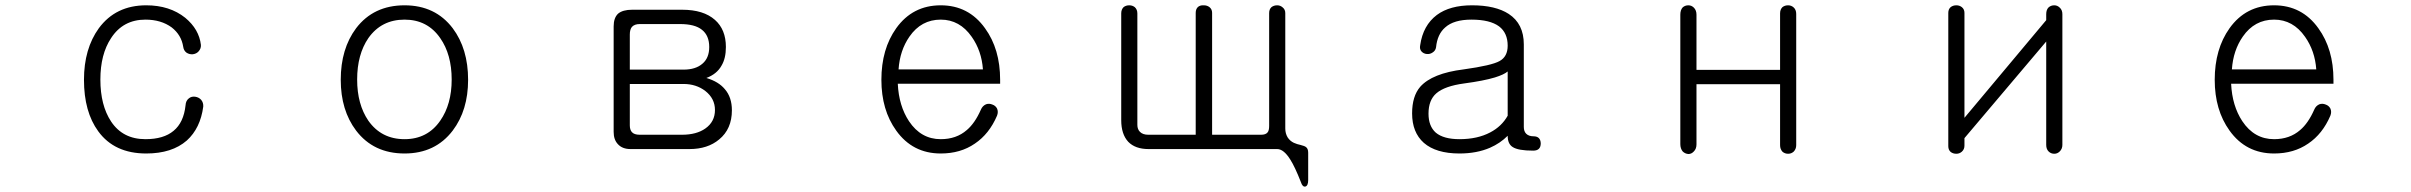

<svg xmlns="http://www.w3.org/2000/svg" viewBox="-20 -559 9040 720"><path d="M528.3 -539.1Q414.1 -539.1 350.6 -453.1Q294.9 -376 294.9 -259.8Q294.9 -139.6 348.6 -66.4Q409.2 16.6 528.3 16.6Q625 16.6 680.7 -32.2Q731.4 -78.1 742.2 -159.2Q743.2 -173.8 734.4 -184.6Q725.6 -194.3 711.9 -196.3Q698.2 -198.2 688.5 -190.4Q676.8 -181.6 675.8 -164.1Q668.9 -99.6 630.9 -68.4Q593.8 -37.1 525.4 -37.1Q440.4 -37.1 396.5 -103.5Q356.4 -164.1 356.4 -260.7Q356.4 -355.5 396.5 -416Q441.4 -485.4 525.4 -485.4Q584 -485.4 624 -456.1Q660.2 -427.7 667 -383.8Q668.9 -369.1 679.7 -361.3Q690.4 -354.5 703.1 -355.5Q716.8 -357.4 724.6 -366.2Q734.4 -377 733.4 -390.6Q726.6 -449.2 674.8 -492.2Q616.2 -539.1 528.3 -539.1Z M1497.1 -539.1Q1380.9 -539.1 1315.4 -453.1Q1257.8 -376 1257.8 -259.8Q1257.8 -145.5 1315.4 -69.3Q1380.9 16.6 1497.1 16.6Q1612.3 16.6 1677.7 -69.3Q1735.4 -145.5 1735.4 -259.8Q1735.4 -376 1677.7 -453.1Q1612.3 -539.1 1497.1 -539.1ZM1497.1 -485.4Q1583 -485.4 1630.9 -416Q1673.8 -354.5 1673.8 -260.7Q1673.8 -168 1630.9 -106.4Q1583 -37.1 1497.1 -37.1Q1410.2 -37.1 1361.3 -106.4Q1319.3 -168 1319.3 -260.7Q1319.3 -354.5 1361.3 -416Q1410.2 -485.4 1497.1 -485.4Z M2350.6 -522.5Q2315.4 -522.5 2297.9 -507.8Q2281.2 -492.2 2281.2 -460V-64.5Q2281.2 -35.2 2296.9 -18.6Q2313.5 0 2344.7 0H2565.4Q2633.8 0 2676.8 -36.1Q2724.6 -75.2 2724.6 -145.5Q2724.6 -194.3 2698.2 -224.6Q2674.8 -252.9 2628.9 -266.6Q2668 -281.2 2685.5 -312.5Q2702.1 -339.8 2702.1 -382.8Q2702.1 -448.2 2661.1 -484.4Q2618.2 -522.5 2538.1 -522.5ZM2341.8 -244.1H2543Q2590.8 -244.1 2625 -217.8Q2661.1 -189.5 2661.1 -146.5Q2661.1 -102.5 2625 -77.1Q2591.8 -53.7 2537.1 -53.7H2378.9Q2358.4 -53.7 2349.6 -63.5Q2341.8 -72.3 2341.8 -88.9ZM2341.8 -297.9V-429.7Q2341.8 -448.2 2349.6 -458Q2359.4 -468.8 2378.9 -468.8H2530.3Q2585.9 -468.8 2612.3 -447.3Q2639.6 -425.8 2639.6 -382.8Q2639.6 -341.8 2614.3 -320.3Q2588.9 -297.9 2543 -297.9Z M3658.2 -147.5Q3635.7 -96.7 3605.5 -71.3Q3566.4 -37.1 3507.8 -37.1Q3433.6 -37.1 3388.7 -104.5Q3350.6 -162.1 3346.7 -245.1H3730.5V-259.8Q3730.5 -375 3673.8 -453.1Q3612.3 -539.1 3507.8 -539.1Q3402.3 -539.1 3340.8 -453.1Q3285.2 -375 3285.2 -259.8Q3285.2 -146.5 3340.8 -69.3Q3402.3 16.6 3507.8 16.6Q3582 16.6 3635.7 -20.5Q3689.5 -56.6 3718.8 -125Q3724.6 -139.6 3718.8 -152.3Q3712.9 -163.1 3701.2 -167Q3689.5 -171.9 3677.7 -168Q3664.1 -162.1 3658.2 -147.5ZM3349.6 -298.8Q3354.5 -370.1 3390.6 -421.9Q3434.6 -485.4 3507.8 -485.4Q3579.1 -485.4 3624 -420.9Q3661.1 -368.2 3666 -298.8Z M4799.8 -509.8Q4799.8 -523.4 4790 -531.2Q4781.2 -539.1 4769.5 -539.1Q4756.8 -539.1 4748 -532.2Q4739.3 -524.4 4739.3 -509.8V-86.9Q4739.3 -69.3 4733.4 -62.5Q4726.6 -53.7 4709 -53.7H4525.4V-510.7Q4525.4 -524.4 4515.6 -532.2Q4506.8 -539.1 4494.1 -539.1Q4481.4 -540 4472.7 -533.2Q4463.9 -525.4 4463.9 -510.7V-53.7H4286.1Q4265.6 -53.7 4254.9 -64.5Q4245.1 -74.2 4245.1 -90.8V-508.8Q4245.1 -523.4 4235.4 -532.2Q4226.6 -539.1 4214.8 -539.1Q4202.1 -539.1 4193.4 -532.2Q4184.6 -523.4 4184.6 -508.8V-108.4Q4184.6 -55.7 4210.9 -27.3Q4237.3 0 4287.1 0H4769.5Q4793.9 0 4818.4 39.1Q4835.9 66.4 4858.4 124Q4864.3 142.6 4875 140.6Q4885.7 137.7 4885.7 116.2V13.7Q4885.7 -2 4877 -7.8Q4872.1 -11.7 4856.4 -15.6Q4848.6 -17.6 4844.7 -18.6Q4837.9 -21.5 4832 -23.4Q4817.4 -30.3 4808.6 -43.9Q4799.8 -58.6 4799.8 -77.1Z M5633.8 -125Q5611.3 -85 5568.4 -62.5Q5520.5 -37.1 5453.1 -37.1Q5393.6 -37.1 5364.3 -61.5Q5336.9 -85.9 5336.9 -132.8Q5336.9 -183.6 5366.2 -209Q5397.5 -236.3 5470.7 -246.1Q5543.9 -255.9 5585.9 -268.6Q5620.1 -279.3 5633.8 -291ZM5500 -539.1Q5417 -539.1 5368.2 -502.9Q5316.4 -463.9 5305.7 -389.6Q5302.7 -375 5310.5 -366.2Q5318.4 -357.4 5331.1 -356.4Q5342.8 -355.5 5352.5 -362.3Q5363.3 -369.1 5365.2 -381.8Q5370.1 -430.7 5399.4 -456.1Q5431.6 -485.4 5498 -485.4Q5567.4 -485.4 5601.6 -460Q5633.8 -435.5 5633.8 -387.7Q5633.8 -346.7 5603.5 -330.1Q5574.2 -313.5 5468.8 -298.8Q5350.6 -284.2 5305.7 -233.4Q5275.4 -198.2 5275.4 -133.8Q5275.4 -62.5 5319.3 -23.4Q5365.2 16.6 5453.1 16.6Q5517.6 16.6 5567.4 -4.9Q5605.5 -21.5 5633.8 -49.8Q5633.8 -19.5 5652.3 -7.8Q5672.9 5.9 5729.5 5.9Q5757.8 5.9 5757.8 -21.5Q5756.8 -47.9 5730.5 -47.9Q5712.9 -47.9 5703.1 -57.6Q5694.3 -66.4 5694.3 -83V-392.6Q5694.3 -469.7 5637.7 -506.8Q5587.9 -539.1 5500 -539.1Z M6281.2 -503.9V-18.6Q6281.2 -2 6290 8.8Q6298.8 17.6 6311.5 18.6Q6323.2 18.6 6332 8.8Q6341.8 -1 6341.8 -17.6V-243.2H6655.3V-14.6Q6655.3 0 6664.1 9.8Q6672.9 17.6 6685.5 17.6Q6697.3 17.6 6706.1 9.8Q6715.8 0 6715.8 -14.6V-506.8Q6715.8 -522.5 6706.1 -531.2Q6697.3 -539.1 6685.5 -539.1Q6672.9 -539.1 6664.1 -532.2Q6655.3 -523.4 6655.3 -508.8V-296.9H6341.8V-503.9Q6341.8 -520.5 6332 -530.3Q6323.2 -539.1 6311.5 -539.1Q6298.8 -539.1 6290 -531.2Q6281.2 -521.5 6281.2 -503.9Z M7713.9 -505.9Q7713.9 -521.5 7704.1 -530.3Q7695.3 -539.1 7683.6 -539.1Q7670.9 -539.1 7662.1 -531.2Q7653.3 -522.5 7653.3 -505.9V-483.4L7346.7 -117.2V-510.7Q7346.7 -524.4 7336.9 -532.2Q7328.1 -539.1 7316.4 -539.1Q7303.7 -539.1 7294.9 -532.2Q7286.1 -524.4 7286.1 -510.7V-10.7Q7286.1 2.9 7294.9 10.7Q7303.7 17.6 7316.4 17.6Q7328.1 17.6 7336.9 9.8Q7346.7 1 7346.7 -12.7V-41L7653.3 -403.3V-15.6Q7653.3 0 7662.1 8.8Q7670.9 17.6 7683.6 17.6Q7695.3 17.6 7704.1 8.8Q7713.9 -1 7713.9 -15.6Z M8658.2 -147.5Q8635.7 -96.7 8605.5 -71.3Q8566.4 -37.1 8507.8 -37.1Q8433.6 -37.1 8388.7 -104.5Q8350.6 -162.1 8346.7 -245.1H8730.5V-259.8Q8730.5 -375 8673.8 -453.1Q8612.3 -539.1 8507.8 -539.1Q8402.3 -539.1 8340.8 -453.1Q8285.2 -375 8285.2 -259.8Q8285.2 -146.5 8340.8 -69.3Q8402.3 16.6 8507.8 16.6Q8582 16.6 8635.7 -20.5Q8689.5 -56.6 8718.8 -125Q8724.6 -139.6 8718.8 -152.3Q8712.9 -163.1 8701.2 -167Q8689.5 -171.9 8677.7 -168Q8664.1 -162.1 8658.2 -147.5ZM8349.6 -298.8Q8354.5 -370.1 8390.6 -421.9Q8434.6 -485.4 8507.8 -485.4Q8579.1 -485.4 8624 -420.9Q8661.1 -368.2 8666 -298.8Z"/></svg>

Font: GulimChe
Style: Regular
Weight: 400
Monospace: yes
Version: Version 2.21